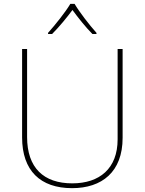

<svg xmlns="http://www.w3.org/2000/svg" viewBox="-20 -969 752 999"><path d="M368 -949H346C322 -908 267 -839 230 -798V-792H251C288 -829 329 -879 357 -917C385 -879 424 -829 461 -792H482V-798C445 -839 392 -908 368 -949ZM618 -252V-714H592V-244C592 -92 498 -15 356 -15C207 -15 121 -96 121 -256V-714H95V-254C95 -81 190 10 355 10C510 10 618 -74 618 -252Z"/></svg>

Font: Noto Sans Canadian Aboriginal Thin
Style: Regular
Weight: 100
Designer: Monotype Design Team, Typotheque's Kevin King
Foundry: Monotype Imaging Inc.
Version: Version 2.004